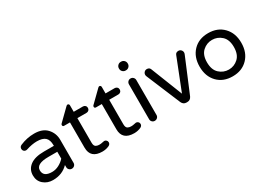

<svg xmlns="http://www.w3.org/2000/svg" viewBox="-28 -1377 2769 2043"><g transform="rotate(-30 1356.5 -355.0)"><path d="M235 -70Q279 -70 320 -91.5Q361 -113 389 -145V-229H280Q129 -229 129 -150Q129 -70 235 -70ZM271 -520Q374 -520 427 -462Q480 -404 480 -323V-40Q480 -21 466.5 -8Q453 5 434 5Q415 5 402 -8Q389 -21 389 -40V-66Q315 10 201 10Q133 10 85.5 -31Q38 -72 38 -140Q38 -214 96.5 -258Q155 -302 268 -302H389V-310Q389 -376 356.5 -405Q324 -434 255 -434Q196 -434 122 -410Q114 -408 109 -408Q94 -408 83 -419Q72 -430 72 -446Q72 -473 98 -484Q183 -520 271 -520Z M878 -79Q892 -79 903 -68.5Q914 -58 914 -43Q914 -20 891 -8Q852 10 808 10Q662 10 662 -122V-432H591Q572 -432 572 -451Q572 -461 581 -468L717 -601Q726 -610 734 -610Q742 -610 747.5 -604Q753 -598 753 -590V-510H866Q882 -510 893.5 -499Q905 -488 905 -471Q905 -454 893.5 -443Q882 -432 866 -432H753V-130Q753 -109 759 -96Q765 -83 776.5 -78Q788 -73 796.5 -71.5Q805 -70 818 -70Q836 -70 853.5 -74.5Q871 -79 878 -79Z M1269 -79Q1283 -79 1294 -68.5Q1305 -58 1305 -43Q1305 -20 1282 -8Q1243 10 1199 10Q1053 10 1053 -122V-432H982Q963 -432 963 -451Q963 -461 972 -468L1108 -601Q1117 -610 1125 -610Q1133 -610 1138.5 -604Q1144 -598 1144 -590V-510H1257Q1273 -510 1284.5 -499Q1296 -488 1296 -471Q1296 -454 1284.5 -443Q1273 -432 1257 -432H1144V-130Q1144 -109 1150 -96Q1156 -83 1167.5 -78Q1179 -73 1187.5 -71.5Q1196 -70 1209 -70Q1227 -70 1244.5 -74.5Q1262 -79 1269 -79Z M1453 -515Q1473 -515 1486 -501.5Q1499 -488 1499 -469V-40Q1499 -21 1485.5 -8Q1472 5 1453 5Q1434 5 1421 -8Q1408 -21 1408 -40V-469Q1408 -488 1421 -501.5Q1434 -515 1453 -515ZM1508 -669V-665Q1508 -644 1493 -629Q1478 -614 1457 -614H1451Q1430 -614 1415 -629Q1400 -644 1400 -665V-669Q1400 -690 1415 -705Q1430 -720 1451 -720H1457Q1478 -720 1493 -705Q1508 -690 1508 -669Z M2041 -515Q2060 -515 2073 -501.5Q2086 -488 2086 -469Q2086 -460 2081 -448L1907 -32Q1890 5 1852 5H1842Q1804 5 1787 -32L1613 -448Q1608 -460 1608 -469Q1608 -488 1621 -501.5Q1634 -515 1653 -515Q1684 -515 1694 -489L1847 -101L2000 -489Q2010 -515 2041 -515Z M2574 -256Q2574 -347 2524.5 -392Q2475 -437 2409 -437Q2343 -437 2293.5 -392Q2244 -347 2244 -256Q2244 -164 2293.5 -118.5Q2343 -73 2409 -73Q2475 -73 2524.5 -118.5Q2574 -164 2574 -256ZM2409 -520Q2524 -520 2594.5 -447Q2665 -374 2665 -255Q2665 -136 2594.5 -63Q2524 10 2409 10Q2293 10 2223 -63Q2153 -136 2153 -255Q2153 -374 2223 -447Q2293 -520 2409 -520Z"/></g></svg>

Font: VarelaRound
Style: Regular
Weight: 400
Designer: Joe Prince, Avraham Cornfeld
Foundry: Joe Prince, Avraham Cornfeld
Version: Version 2.000;PS 002.000;hotconv 1.0.88;makeotf.lib2.5.64775